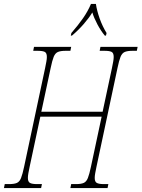

<svg xmlns="http://www.w3.org/2000/svg" viewBox="-43 -951 716 971"><path d="M-23 0 -19 -20H4Q29 -20 42.5 -26Q56 -32 63.5 -51Q71 -70 79 -108L185 -606Q189 -626 191.5 -639.5Q194 -653 194 -663Q194 -683 183.5 -688.5Q173 -694 148 -694H125L129 -714H317L313 -694H288Q263 -694 249.5 -688Q236 -682 228.5 -663.5Q221 -645 213 -606L166 -386H476L523 -606Q527 -626 529.5 -639.5Q532 -653 532 -663Q532 -683 521.5 -688.5Q511 -694 486 -694H461L465 -714H653L649 -694H626Q601 -694 587.5 -688Q574 -682 566.5 -663.5Q559 -645 551 -606L445 -108Q441 -89 438.5 -75Q436 -61 436 -51Q436 -32 446.5 -26Q457 -20 482 -20H505L501 0H313L317 -20H342Q367 -20 380.5 -26Q394 -32 401.5 -51Q409 -70 417 -108L471 -361H161L107 -108Q103 -89 100.5 -75Q98 -61 98 -51Q98 -32 108.5 -26Q119 -20 144 -20H169L165 0ZM318 -784Q352 -823 377 -859Q402 -895 417 -931H442Q447 -897 461 -857.5Q475 -818 496 -784L493 -771H487Q467 -795 449.5 -828Q432 -861 424 -888Q407 -860 380 -829Q353 -798 321 -771H315Z"/></svg>

Font: Noto Serif ExtraCondensed Thin
Style: Italic
Weight: 100
Width: 2
Italic angle: -12°
Designer: Monotype Design Team
Foundry: Monotype Imaging Inc.
Version: Version 2.013